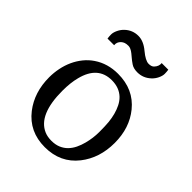

<svg xmlns="http://www.w3.org/2000/svg" viewBox="-233 -981 1131 1131"><g transform="rotate(45 333.0 -415.0)"><path d="M59.1 -297.9Q59.1 -335.9 66.7 -373.5Q74.2 -411.1 89.6 -444.8Q105 -478.5 127.9 -506.8Q150.9 -535.2 181.2 -555.7Q246.1 -599.6 332 -599.6Q461.9 -599.6 537.1 -506.8Q606 -421.9 606 -297.4Q606 -171.9 537.1 -84Q461.9 11.7 332 11.7Q202.6 11.7 127 -85.4Q59.1 -173.3 59.1 -297.9ZM274.9 -53.2Q299.8 -42.5 332.8 -42.5Q365.7 -42.5 390.6 -53Q415.5 -63.5 433.6 -82Q451.7 -100.6 463.6 -125.2Q475.6 -149.9 482.9 -178.2Q496.1 -229 496.1 -278.6Q496.1 -328.1 493.2 -358.6Q490.2 -389.2 482.9 -416.7Q475.6 -444.3 463.6 -468.3Q451.7 -492.2 433.6 -509.8Q394.5 -546.9 333 -546.9Q217.3 -546.9 183.6 -414.1Q170.4 -363.8 170.4 -297.4Q170.4 -98.1 274.9 -53.2ZM141.1 -702.1Q138.7 -717.8 138.7 -734.4Q138.7 -751 148.7 -772.2Q158.7 -793.5 175.3 -809.1Q210.4 -842.3 258.8 -842.3Q301.8 -842.3 346.2 -805.2Q390.6 -768.1 417.5 -768.1Q440.4 -768.1 451.2 -779.3Q471.7 -800.3 468.8 -825.7H523.9Q526.4 -809.6 526.4 -793.2Q526.4 -776.9 516.4 -755.6Q506.3 -734.4 489.3 -718.8Q453.6 -685.5 405.8 -685.5Q373.5 -685.5 353.5 -699.2Q333.5 -712.9 322.8 -722.4Q312 -731.9 301.3 -740.2Q276.9 -759.3 259.3 -759.3Q241.7 -759.3 231.2 -755.4Q220.7 -751.5 212.4 -744.1Q193.4 -726.6 196.3 -702.1Z"/></g></svg>

Font: Metamorphous
Style: Regular
Weight: 400
Designer: James Grieshaber
Foundry: James Grieshaber
Version: Version 1.001